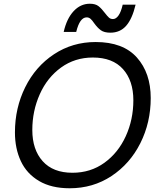

<svg xmlns="http://www.w3.org/2000/svg" viewBox="-20 -998 851 1028"><path d="M60 -289Q60 -420 115 -531Q170 -642 269 -707.5Q368 -773 492 -773Q639 -773 713 -690Q787 -607 787 -473Q787 -342 731.5 -231.5Q676 -121 577 -55.5Q478 10 353 10Q255 10 189 -29Q123 -68 91.5 -135.5Q60 -203 60 -289ZM694 -461Q694 -566 638.5 -628Q583 -690 477 -690Q381 -690 307 -636.5Q233 -583 193 -493.5Q153 -404 153 -302Q153 -197 208.5 -135Q264 -73 368 -73Q465 -73 539 -126.5Q613 -180 653.5 -269Q694 -358 694 -461ZM484 -874Q474 -889 465 -897Q456 -905 444 -905Q407 -905 388 -827H321Q337 -898 374 -938Q411 -978 461 -978Q491 -978 507.5 -965Q524 -952 542 -928Q555 -911 563.5 -903.5Q572 -896 585 -896Q601 -896 614.5 -915Q628 -934 637 -973H706Q688 -897 655.5 -860Q623 -823 571 -823Q538 -823 520 -836Q502 -849 484 -874Z"/></svg>

Font: Open Sauce One
Style: Italic
Weight: 400
Italic angle: -10°
Designer: Alfredo Marco Pradil
Foundry: Creative Sauce Fz LLC
Version: Version 1.477